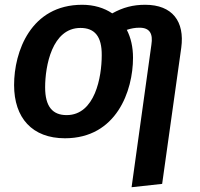

<svg xmlns="http://www.w3.org/2000/svg" viewBox="-20 -564 836 804"><path d="M588 -544C537 -544 495 -533 450 -508C416 -531 373 -544 324 -544C109 -544 39 -348 39 -208C39 -70 115 15 252 15C468 15 537 -184 537 -322C537 -367 528 -406 511 -439C529 -445 546 -448 564 -448C608 -448 621 -422 614 -377L531 220L659 206L739 -364C754 -474 702 -544 588 -544ZM406 -332C406 -242 378 -82 259 -82C200 -82 169 -118 169 -198C169 -288 198 -447 317 -447C376 -447 407 -412 406 -332Z"/></svg>

Font: Fira Sans Medium
Style: Italic
Weight: 500
Italic angle: -8°
Designer: bBox Type GmbH & Carrois Corporate GbR & Edenspiekermann AG
Foundry: bBox Type GmbH & Carrois Corporate GbR & Edenspiekermann AG
Version: Version 4.301;PS 004.301;hotconv 1.0.88;makeotf.lib2.5.64775